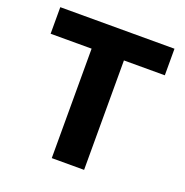

<svg xmlns="http://www.w3.org/2000/svg" viewBox="-130 -846 931 965"><g transform="rotate(20 335.5 -364.0)"><path d="M30.3 -585.4V-727.5H641.1V-585.4H422.4V0H249.5V-585.4Z"/></g></svg>

Font: Inter 17pt ExtraBold
Style: Regular
Weight: 800
Version: Version 4.001;git-66647c0bb